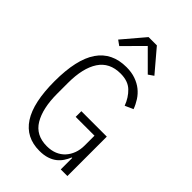

<svg xmlns="http://www.w3.org/2000/svg" viewBox="-273 -1032 1147 1147"><g transform="rotate(45 300.0 -459.0)"><path d="M462 -97H458Q449 -75 436 -55.5Q423 -36 404 -21Q385 -6 357.5 3Q330 12 293 12Q179 12 121 -77Q63 -166 63 -346Q63 -531 124.5 -620.5Q186 -710 308 -710Q351 -710 385 -698Q419 -686 444 -666Q469 -646 486.5 -619Q504 -592 515 -562L463 -539Q444 -590 408.5 -624Q373 -658 310 -658Q217 -658 172 -589.5Q127 -521 127 -396V-305Q127 -181 169.5 -110Q212 -39 305 -39Q342 -39 371 -51Q400 -63 420 -85Q440 -107 451 -136.5Q462 -166 462 -202V-285H303V-333H518V0H462ZM344 -930 462 -791 429 -768 308 -889 188 -768 156 -791 274 -930Z"/></g></svg>

Font: IBM Plex Mono Light
Style: Regular
Weight: 300
Monospace: yes
Designer: Mike Abbink, Paul van der Laan, Pieter van Rosmalen
Foundry: Bold Monday
Version: Version 2.3